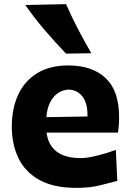

<svg xmlns="http://www.w3.org/2000/svg" viewBox="-20 -893 631 928"><path d="M349.6 15.1Q240.2 15.1 171.1 -22.9Q102.1 -61 69.6 -127.9Q37.1 -194.8 37.1 -281.7Q37.1 -368.2 67.6 -434.6Q98.1 -501 158.9 -538.8Q219.7 -576.7 310.1 -576.7Q426.3 -576.7 491 -515.1Q555.7 -453.6 555.7 -327.1Q555.7 -304.7 554.2 -286.9Q552.7 -269 550.3 -252H205.1Q212.4 -193.4 252.7 -161.1Q293 -128.9 371.6 -128.9Q401.4 -128.9 449.7 -140.9Q498 -152.8 540 -168.5L546.9 -18.6Q511.7 -9.3 462.6 2.9Q413.6 15.1 349.6 15.1ZM402.8 -330.1Q404.3 -391.1 379.9 -424.6Q355.5 -458 312 -460Q267.1 -457.5 238 -422.6Q209 -387.7 204.1 -326.7ZM299.3 -633.8Q244.6 -690.4 194.6 -749.3Q144.5 -808.1 102.5 -868.7L299.3 -873Q325.2 -813.5 356 -754.4Q386.7 -695.3 421.4 -635.7Z"/></svg>

Font: Pinar DS4-Bold
Style: Regular
Weight: 700
Designer: Amin Abedi
Version: Version 2.000